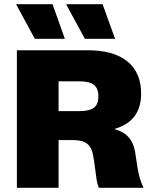

<svg xmlns="http://www.w3.org/2000/svg" viewBox="-20 -901 736 921"><path d="M232 -881 291 -715H147L57 -881ZM472 -881 532 -715H387L297 -881ZM61 0V-660H399Q525 -660 591 -606.5Q657 -553 657 -452Q657 -320 531 -283V-281Q613 -260 628 -173Q636 -119 639.5 -97.5Q643 -76 650 -49.5Q657 -23 667 -5V0H454Q447 -17 443.5 -38.5Q440 -60 436 -93.5Q432 -127 427 -154Q420 -195 397.5 -212Q375 -229 330 -229H261V0ZM261 -368H360Q410 -368 431 -384.5Q452 -401 452 -439Q452 -477 430.5 -494Q409 -511 360 -511H261Z"/></svg>

Font: Elaine Sans ExtraBold
Style: Regular
Weight: 800
Designer: Wei Huang
Foundry: Wei Huang
Version: Version 2.001;December 24, 2019;FontCreator 12.0.0.2547 64-b